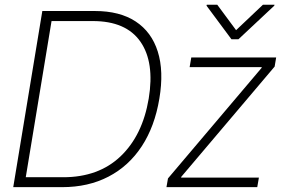

<svg xmlns="http://www.w3.org/2000/svg" viewBox="-20 -773 1161 793"><path d="M236.3 0H34.7L154.8 -727.5H372.1Q474.6 -727.5 540.3 -684.3Q606 -641.1 631.6 -560.1Q657.2 -479 638.2 -365.7Q619.1 -250.5 565.4 -168.7Q511.7 -86.9 428.2 -43.5Q344.7 0 236.3 0ZM86.4 -41H241.2Q387.2 -41 478 -127.4Q568.8 -213.9 594.2 -365.7Q619.1 -516.1 559.8 -601.1Q500.5 -686 363.3 -686H192.9ZM667.5 0 673.8 -36.1 1060.5 -492.7 1061 -495.6H763.2L770 -535.6H1120.6L1114.3 -498L728.5 -42.5L728 -39.6H1049.3L1042.5 0ZM877.4 -753.4 955.1 -648.4 1065.9 -753.4H1113.8L1112.8 -749.5L964.8 -610.8H936L833 -749.5L834 -753.4Z"/></svg>

Font: Inter Display Extra Light
Style: Italic
Weight: 200
Italic angle: -9.39999°
Designer: Rasmus Andersson
Foundry: rsms
Version: Version 4.000;git-4fc901f